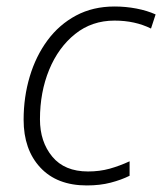

<svg xmlns="http://www.w3.org/2000/svg" viewBox="-20 -561 499 591"><path d="M247.1 9.8Q155.3 9.8 104 -45.4Q52.7 -100.6 52.7 -192.4Q52.7 -262.2 71.5 -325.2Q90.3 -388.2 126.2 -436.8Q162.1 -485.4 214.1 -513.2Q266.1 -541 332.5 -541Q366.7 -541 399.9 -534.7Q433.1 -528.3 459 -516.6L444.8 -473.1Q395.5 -497.6 332.5 -497.6Q262.7 -497.6 211.2 -456.3Q159.7 -415 131.3 -346.2Q103 -277.3 103 -193.8Q103 -124.5 140.9 -78.9Q178.7 -33.2 251 -33.2Q286.6 -33.2 317.4 -41.7Q348.1 -50.3 378.9 -64.5V-20Q353.5 -7.3 320.8 1.2Q288.1 9.8 247.1 9.8Z"/></svg>

Font: Open Sans Light
Style: Italic
Weight: 300
Italic angle: -12°
Designer: Monotype Design Team
Foundry: Monotype Imaging Inc.
Version: Version 3.003; ttfautohint (v1.8.4)